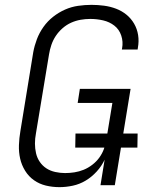

<svg xmlns="http://www.w3.org/2000/svg" viewBox="-20 -763 640 791"><path d="M225 8Q196 8 169 1.5Q142 -5 120 -20.5Q98 -36 83.5 -59.5Q69 -83 63 -109.5Q57 -136 58 -165Q59 -194 64 -223L117 -548Q122 -575 132 -601.5Q142 -628 159 -652Q176 -676 199 -694Q222 -712 248 -723.5Q274 -735 302 -739Q330 -743 357 -743Q383 -743 409 -739.5Q435 -736 458.5 -727Q482 -718 501 -702.5Q520 -687 532.5 -665.5Q545 -644 549 -618.5Q553 -593 548 -566L547 -559H482L483 -564Q488 -591 479.5 -616.5Q471 -642 451 -657.5Q431 -673 405 -679Q379 -685 352 -685Q332 -685 312 -681.5Q292 -678 273 -669.5Q254 -661 237.5 -646.5Q221 -632 209.5 -614.5Q198 -597 191.5 -577.5Q185 -558 182 -539L128 -213Q124 -192 124 -171.5Q124 -151 128.5 -131.5Q133 -112 144 -96Q155 -80 171 -69.5Q187 -59 207.5 -54.5Q228 -50 248 -50Q267 -50 286.5 -53Q306 -56 324.5 -63.5Q343 -71 360 -84Q377 -97 389 -113.5Q401 -130 408 -149Q415 -168 418 -187L443 -339H300L309 -397H518L453 0H394L411 -105Q399 -79 378.5 -56.5Q358 -34 333 -19Q308 -4 280 2Q252 8 225 8ZM290 -155 291 -213H547L546 -155Z"/></svg>

Font: Iosevka Aile Light Oblique
Style: Regular
Weight: 300
Italic angle: -9°
Designer: Belleve Invis
Foundry: Belleve Invis
Version: Version 31.1.0; ttfautohint (v1.8.4)